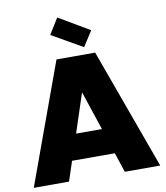

<svg xmlns="http://www.w3.org/2000/svg" viewBox="-99 -1024 953 1105"><g transform="rotate(-10 377.5 -471.0)"><path d="M502 -115H252L214 0H8L265 -705H491L747 0H540ZM377 -493 302 -265H453ZM311 -942 491 -836 434 -747 254 -850Z"/></g></svg>

Font: SVN-Poppins ExtraBold
Style: Regular
Weight: 800
Designer: Ninad Kale (Devanagari), Jonny Pinhorn (Latin)
Foundry: Indian Type Foundry
Version: Version 3.002 2017; ttfautohint (v1.8.3)